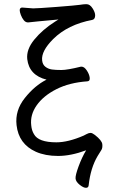

<svg xmlns="http://www.w3.org/2000/svg" viewBox="-20 -732 540 916"><path d="M403 152Q402 164 390 164Q378 164 360 149.5Q342 135 340.5 120Q339 105 355 61.5Q371 18 391 -15Q318 12 257 12Q196 12 151 -8Q69 -45 59 -135Q51 -205 98.5 -264.5Q146 -324 202 -352Q119 -373 110 -450Q105 -496 144 -543.5Q183 -591 243 -629L259 -639Q137 -628 114 -625Q102 -625 93.5 -635.5Q85 -646 79.5 -660.5Q74 -675 74 -684Q75 -696 86 -696L138 -692Q159 -692 250 -699Q341 -706 361 -709Q379 -712 390 -712H393Q409 -712 421.5 -692.5Q434 -673 434 -659Q434 -640 420 -637Q304 -615 234 -546Q176 -488 181 -444Q183 -424 196.5 -413.5Q210 -403 227.5 -400.5Q245 -398 273 -398Q301 -398 366 -414H369Q382 -414 394 -396Q406 -378 408 -361.5Q410 -345 397 -344Q311 -338 249 -306.5Q187 -275 155 -229.5Q123 -184 129 -134Q131 -110 142 -92Q163 -53 249 -53Q305 -53 379 -85Q383 -87 393.5 -92.5Q404 -98 412 -98Q420 -98 433 -88Q466 -62 468 -44.5Q470 -27 464 -17Q458 -7 446 12Q412 69 403 152Z"/></svg>

Font: LXGW WenKai Mono Lite
Style: Regular
Weight: 400
Monospace: yes
Designer: LXGW / Fontworks Inc.
Foundry: LXGW / Fontworks Inc.
Version: Version 1.520; June 14, 2025